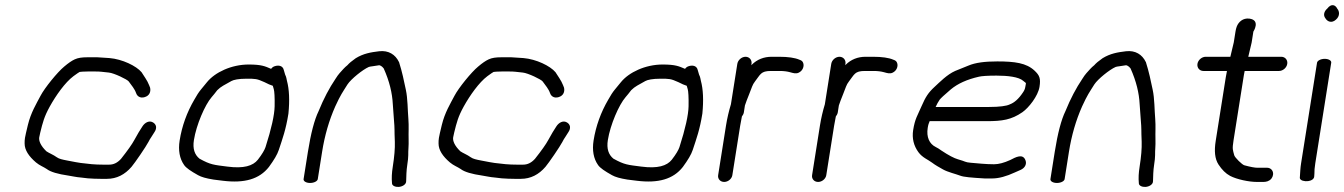

<svg xmlns="http://www.w3.org/2000/svg" viewBox="-20 -703 5209 744"><path d="M317.2 -481C298.1 -481 282.4 -479 269.4 -472.9C257.7 -467.5 244.4 -458.3 228.7 -444.9C202.7 -423.6 152.9 -362.3 137.1 -331.9C120.5 -300.2 99.7 -266.8 88.1 -219.1C81.7 -192.7 78 -176.5 76.8 -168.9C75.6 -161.7 75.2 -153.9 75.4 -146.7C75.5 -121.4 91.6 -97.3 119.4 -73.6C133.7 -61.5 148.9 -56.4 160.9 -48.2C175.9 -36.6 204.4 -28.5 244.8 -22.6C261.1 -20.2 273.8 -16.6 295.3 -14.9L319.1 -12.1L319.4 -12C337.2 -10.7 354.1 -10 370 -10H394.3C432.3 -10 463.9 -26.5 489.8 -56.7C502.5 -71.6 545.9 -134.9 555.4 -153.4C559.2 -160.9 562.6 -166.6 565.3 -170.3L565.6 -170.7L579.1 -192C583.1 -198 585.9 -205.6 584.6 -213C583.3 -220.3 578.4 -225.3 572.9 -228.6C558.1 -237.5 541.1 -227.9 531.8 -213.1C519.5 -193.6 515.8 -188.7 500.3 -160.1C492 -144.6 474.3 -119.4 448.9 -87.4C434.6 -71.7 419.7 -65 403 -65H378.7C363.8 -65 348.9 -65.6 335.3 -66.8L310.2 -69.6C299.1 -70.5 287.4 -72.1 273.5 -74.7L239.9 -81.1C222.1 -84.5 208.8 -87.3 200.5 -93.4C186.4 -103.7 169.7 -109.7 159.7 -116.8C137.9 -137.9 129.8 -156.7 132 -170.7C132.8 -175.5 134.1 -181.6 135.9 -188.9C145.6 -228.3 151.1 -250.8 173.1 -290.6C196.7 -333.1 232.2 -383.6 264.6 -407.8C276.9 -416.9 285.6 -422.7 288.5 -424.2C290.8 -424.7 303 -426 320.9 -426H348C371.3 -426 374.1 -424.5 401.9 -421.8C421.8 -419.9 473.3 -395.2 478.8 -387.4C490 -371.7 501.6 -359 507.4 -342.2C513 -325.6 529.8 -320.5 547.3 -329.3C561.9 -336.6 564.3 -352 561.6 -363.1L561.4 -363.9L557.7 -373.2C551.5 -390.4 535.9 -410.9 529.3 -422L528.9 -422.7L528.4 -423.3C508 -447.6 454 -473.8 404.3 -478L357.8 -481Z M1041 -357.2C1043.3 -349.1 1044.9 -326.2 1044.2 -290.9C1043.5 -257.6 1031.9 -204.5 1008.9 -133C1005.4 -122.2 995.6 -105.2 979.2 -84.1C960.2 -60.2 924.4 -49.1 861.3 -57.4C808.7 -64.2 796.4 -64.1 753.1 -88.1C734.3 -103.3 726 -126.3 731.4 -160.2C740.7 -219.3 774.3 -296.8 799.9 -326.3C807.1 -334.6 813.7 -342.7 821.9 -353.5C836.7 -368.4 850.2 -373.8 876.7 -389C885 -393.7 904.4 -398 934.8 -398C969.6 -398 974.9 -398.1 1004.6 -384.7C1018.3 -377.7 1028.3 -373.2 1037.1 -370.6C1037.7 -368.6 1039.3 -362.8 1041 -357.2ZM1028.4 -437.1C1007.6 -446 993.5 -453 943.5 -453C876.8 -453 812.8 -422.7 781.9 -384.4L758.5 -355.9C750.2 -345.9 741.7 -332.7 733.2 -317.2C704.2 -267.8 685 -214.5 676.1 -158.5C670.2 -120.9 675.7 -88.6 693.6 -63.3C701.7 -51.8 719.4 -39.9 747.5 -24.2C760.3 -17 778.5 -11.8 806.9 -7.2L843.6 -2.6C926.8 7.7 984.8 -8.5 1022.1 -56.1C1041.9 -83.2 1054.5 -104.2 1060.3 -121.9C1074.7 -165.6 1087.7 -200 1097.6 -262.5L1097.6 -262.9L1097.7 -263.2C1102.7 -314.2 1101 -356.5 1091.8 -390.4C1089.9 -397.6 1090.3 -403.1 1084.9 -413.9L1079.6 -432C1076 -448 1060 -451.9 1043.8 -446.2C1038.7 -444.4 1035.2 -442.2 1030.5 -436.2C1030.1 -436.4 1029 -436.8 1028.4 -437.1Z M1181.5 6C1196.6 6 1210.1 -0.8 1211.4 -9L1228.2 -115C1238.2 -178.1 1255.2 -236.7 1279.1 -290.6C1300.6 -337.3 1306.7 -344 1326.5 -375.8C1340.1 -396.7 1385.5 -433.2 1409.2 -443.6C1415 -445.8 1429.9 -446.5 1449.5 -450.2C1452.7 -449.8 1459.9 -447.1 1466.9 -437.8C1489.2 -388.1 1500 -342 1502.1 -299.7C1503 -282.8 1504.4 -264 1506.2 -243.3C1510.3 -195.4 1507.6 -206.1 1510 -153C1510.8 -128.1 1508.2 -96.1 1502 -57C1498.2 -33.1 1497.1 -12.9 1499 6.7C1498.7 16.7 1511.9 22.1 1525.1 21.3C1539.2 20.3 1554.4 11.7 1553.9 -1.2C1554.4 -18.7 1554.7 -42.4 1558.2 -64.2C1560.7 -80.3 1562 -92.6 1562 -102C1561.5 -121.7 1564.3 -137.4 1563.4 -162.5C1562.6 -190.4 1564.7 -213.7 1562.5 -241.9C1559.4 -277.2 1560.2 -320.5 1552.6 -355.5C1545.3 -390.1 1538.5 -424.1 1526.1 -463C1526.1 -463 1525.9 -462.6 1525.9 -462.6C1525.9 -462.6 1525.8 -463 1525.8 -463C1512 -491.6 1485.6 -508.6 1449.2 -504.4C1416.5 -500.4 1388.5 -495.8 1358.5 -477.4C1342.7 -466.3 1333.2 -458.3 1326.2 -450.3C1320.6 -445.8 1315.5 -441.1 1310.8 -436C1300.3 -424 1292 -417 1280.1 -397.6C1256 -362 1234.2 -320.7 1214.6 -272.4C1198.3 -239 1184.5 -186.1 1173.2 -115L1156.4 -9C1155.1 -0.8 1166.5 6 1181.5 6Z M1921.2 -481C1902.1 -481 1886.4 -479 1873.4 -472.9C1861.7 -467.5 1848.4 -458.3 1832.7 -444.9C1806.7 -423.6 1756.9 -362.3 1741.1 -331.9C1724.5 -300.2 1703.7 -266.8 1692.1 -219.1C1685.7 -192.7 1682 -176.5 1680.8 -168.9C1679.6 -161.7 1679.2 -153.9 1679.4 -146.7C1679.5 -121.4 1695.6 -97.3 1723.4 -73.6C1737.7 -61.5 1752.9 -56.4 1764.9 -48.2C1779.9 -36.6 1808.4 -28.5 1848.8 -22.6C1865.1 -20.2 1877.8 -16.6 1899.3 -14.9L1923.1 -12.1L1923.4 -12C1941.2 -10.7 1958.1 -10 1974 -10H1998.3C2036.3 -10 2067.9 -26.5 2093.8 -56.7C2106.5 -71.6 2149.9 -134.9 2159.4 -153.4C2163.2 -160.9 2166.6 -166.6 2169.3 -170.3L2169.6 -170.7L2183.1 -192C2187.1 -198 2189.9 -205.6 2188.6 -213C2187.3 -220.3 2182.4 -225.3 2176.9 -228.6C2162.1 -237.5 2145.1 -227.9 2135.8 -213.1C2123.5 -193.6 2119.8 -188.7 2104.3 -160.1C2096 -144.6 2078.3 -119.4 2052.9 -87.4C2038.6 -71.7 2023.7 -65 2007 -65H1982.7C1967.8 -65 1952.9 -65.6 1939.3 -66.8L1914.2 -69.6C1903.1 -70.5 1891.4 -72.1 1877.5 -74.7L1843.9 -81.1C1826.1 -84.5 1812.8 -87.3 1804.5 -93.4C1790.4 -103.7 1773.7 -109.7 1763.7 -116.8C1741.9 -137.9 1733.8 -156.7 1736 -170.7C1736.8 -175.5 1738.1 -181.6 1739.9 -188.9C1749.6 -228.3 1755.1 -250.8 1777.1 -290.6C1800.7 -333.1 1836.2 -383.6 1868.6 -407.8C1880.9 -416.9 1889.6 -422.7 1892.5 -424.2C1894.8 -424.7 1907 -426 1924.9 -426H1952C1975.3 -426 1978.1 -424.5 2005.9 -421.8C2025.8 -419.9 2077.3 -395.2 2082.8 -387.4C2094 -371.7 2105.6 -359 2111.4 -342.2C2117 -325.6 2133.8 -320.5 2151.3 -329.3C2165.9 -336.6 2168.3 -352 2165.6 -363.1L2165.4 -363.9L2161.7 -373.2C2155.5 -390.4 2139.9 -410.9 2133.3 -422L2132.9 -422.7L2132.4 -423.3C2112 -447.6 2058 -473.8 2008.3 -478L1961.8 -481Z M2645 -357.2C2647.3 -349.1 2648.9 -326.2 2648.2 -290.9C2647.5 -257.6 2635.9 -204.5 2612.9 -133C2609.4 -122.2 2599.6 -105.2 2583.2 -84.1C2564.2 -60.2 2528.4 -49.1 2465.3 -57.4C2412.7 -64.2 2400.4 -64.1 2357.1 -88.1C2338.3 -103.3 2330 -126.3 2335.4 -160.2C2344.7 -219.3 2378.3 -296.8 2403.9 -326.3C2411.1 -334.6 2417.7 -342.7 2425.9 -353.5C2440.7 -368.4 2454.2 -373.8 2480.7 -389C2489 -393.7 2508.4 -398 2538.8 -398C2573.6 -398 2578.9 -398.1 2608.6 -384.7C2622.3 -377.7 2632.3 -373.2 2641.1 -370.6C2641.7 -368.6 2643.3 -362.8 2645 -357.2ZM2632.4 -437.1C2611.6 -446 2597.5 -453 2547.5 -453C2480.8 -453 2416.8 -422.7 2385.9 -384.4L2362.5 -355.9C2354.2 -345.9 2345.7 -332.7 2337.2 -317.2C2308.2 -267.8 2289 -214.5 2280.1 -158.5C2274.2 -120.9 2279.7 -88.6 2297.6 -63.3C2305.7 -51.8 2323.4 -39.9 2351.5 -24.2C2364.3 -17 2382.5 -11.8 2410.9 -7.2L2447.6 -2.6C2530.8 7.7 2588.8 -8.5 2626.1 -56.1C2645.9 -83.2 2658.5 -104.2 2664.3 -121.9C2678.7 -165.6 2691.7 -200 2701.6 -262.5L2701.6 -262.9L2701.7 -263.2C2706.7 -314.2 2705 -356.5 2695.8 -390.4C2693.9 -397.6 2694.3 -403.1 2688.9 -413.9L2683.6 -432C2680 -448 2664 -451.9 2647.8 -446.2C2642.7 -444.4 2639.2 -442.2 2634.5 -436.2C2634.1 -436.4 2633 -436.8 2632.4 -437.1Z M2812.3 -298.9C2804.6 -273.7 2797.7 -244.4 2793.3 -216.6L2762.8 -24.1C2760.6 -9.8 2771.1 2 2786.2 2C2801.2 2 2815.5 -9.8 2817.8 -24L2848.2 -215.8C2850 -227.6 2852.1 -238.7 2854.4 -249.2L2854.5 -249.5L2854.9 -251.8C2857.6 -254.8 2861.4 -261.5 2862.3 -266.9L2866.6 -294.4C2869.8 -304.3 2875.5 -319.7 2883.3 -338.8C2893.3 -363.2 2895.2 -374.3 2905.6 -387.4C2927 -414.5 2927.6 -428 2967.3 -428H3001.7C3016.4 -428 3029.6 -426.4 3041.3 -423.2C3054.1 -419.7 3063.8 -416.2 3074.8 -421.3C3090.9 -428.8 3096.7 -446.2 3092.6 -458.3C3090.4 -464.4 3087.7 -468.5 3077.5 -471.7C3060.3 -479.2 3033.6 -483 2999.2 -483H2970C2940.3 -483 2913.8 -472.8 2893 -452C2892.3 -451.3 2892.1 -451.1 2891.3 -450.3L2892.1 -455.5C2894.5 -470.5 2884 -483 2869 -483C2854 -483 2839.5 -470.5 2837.1 -455.5Z M3176.3 -298.9C3168.6 -273.7 3161.7 -244.4 3157.3 -216.6L3126.8 -24.1C3124.6 -9.8 3135.1 2 3150.2 2C3165.2 2 3179.5 -9.8 3181.8 -24L3212.2 -215.8C3214 -227.6 3216.1 -238.7 3218.4 -249.2L3218.5 -249.5L3218.9 -251.8C3221.6 -254.8 3225.4 -261.5 3226.3 -266.9L3230.6 -294.4C3233.8 -304.3 3239.5 -319.7 3247.3 -338.8C3257.3 -363.2 3259.2 -374.3 3269.6 -387.4C3291 -414.5 3291.6 -428 3331.3 -428H3365.7C3380.4 -428 3393.6 -426.4 3405.3 -423.2C3418.1 -419.7 3427.8 -416.2 3438.8 -421.3C3454.9 -428.8 3460.7 -446.2 3456.6 -458.3C3454.4 -464.4 3451.7 -468.5 3441.5 -471.7C3424.3 -479.2 3397.6 -483 3363.2 -483H3334C3304.3 -483 3277.8 -472.8 3257 -452C3256.3 -451.3 3256.1 -451.1 3255.3 -450.3L3256.1 -455.5C3258.5 -470.5 3248 -483 3233 -483C3218 -483 3203.5 -470.5 3201.1 -455.5Z M3621.4 -317C3624.4 -321.1 3639 -335.2 3664.5 -356.7C3691.4 -379 3727.1 -395.3 3773.8 -405.9C3784 -408.3 3807.5 -410 3841.4 -410C3885 -410 3928 -405.1 3945 -389.7C3958.2 -377.7 3956.2 -386.7 3953 -366C3951.8 -358.6 3949.1 -352 3943.8 -344.6C3926.9 -319 3909.8 -304.7 3892.8 -298.5L3892.2 -298.2L3891.5 -297.9C3880.3 -292.5 3853.7 -288.5 3813.2 -288.5L3605.6 -288.5C3610.2 -298.4 3615.5 -308.9 3621.4 -317ZM3804.5 -233.5C3862.7 -233.5 3899.2 -238.6 3941.8 -268.2C3966.3 -285.2 4002.4 -330.9 4008.1 -366.5C4013.3 -399.8 4008 -411.2 3988.7 -429.4C3957.2 -458.9 3912.5 -465 3844.5 -465C3796.3 -465 3759.3 -460.3 3732.3 -448.7C3715.1 -441.7 3698.2 -434.8 3681.3 -428.1C3649.4 -414 3621 -384.2 3601.7 -366.6C3577.4 -344.3 3566.5 -327.4 3550.9 -291.3C3535.4 -255.2 3525.6 -243.6 3518.5 -199C3513.5 -167.2 3520.6 -138.2 3538.9 -113.2C3554.4 -92.1 3576.3 -84.4 3591 -73.2C3605.1 -62.5 3618.7 -55.3 3634.3 -46.4C3652 -36.2 3685.3 -28.4 3701.1 -22.2C3714.4 -17 3743.7 -14.6 3795.4 -11.5L3795.9 -11.5H3824.5C3850.6 -11.5 3879.9 -19.7 3912.5 -34.8L3935.1 -44.8C3942.6 -48.3 3949.9 -53.6 3953.5 -62.2C3956.7 -69.5 3955.8 -76.7 3953.5 -82.5C3943.3 -109 3915.5 -93.9 3894.7 -83C3870.7 -72 3849.7 -66.5 3831.8 -66.5C3798.6 -66.5 3767.1 -70.3 3740.8 -72.4C3719 -74.2 3722.2 -77.4 3691.8 -85.8C3677.8 -89.7 3655.9 -101 3627.7 -119.8C3620.5 -125.2 3613.3 -129.7 3605.8 -133.4C3581.1 -145.5 3569.3 -172.1 3574.9 -207.5C3576.9 -220.3 3579.1 -225.4 3582.4 -233.5Z M4075.5 6C4090.6 6 4104.1 -0.8 4105.4 -9L4122.2 -115C4132.2 -178.1 4149.2 -236.7 4173.1 -290.6C4194.6 -337.3 4200.7 -344 4220.5 -375.8C4234.1 -396.7 4279.5 -433.2 4303.2 -443.6C4309 -445.8 4323.9 -446.5 4343.5 -450.2C4346.7 -449.8 4353.9 -447.1 4360.9 -437.8C4383.2 -388.1 4394 -342 4396.1 -299.7C4397 -282.8 4398.4 -264 4400.2 -243.3C4404.3 -195.4 4401.6 -206.1 4404 -153C4404.8 -128.1 4402.2 -96.1 4396 -57C4392.2 -33.1 4391.1 -12.9 4393 6.7C4392.7 16.7 4405.9 22.1 4419.1 21.3C4433.2 20.3 4448.4 11.7 4447.9 -1.2C4448.4 -18.7 4448.7 -42.4 4452.2 -64.2C4454.7 -80.3 4456 -92.6 4456 -102C4455.5 -121.7 4458.3 -137.4 4457.4 -162.5C4456.6 -190.4 4458.7 -213.7 4456.5 -241.9C4453.4 -277.2 4454.2 -320.5 4446.6 -355.5C4439.3 -390.1 4432.5 -424.1 4420.1 -463C4420.1 -463 4419.9 -462.6 4419.9 -462.6C4419.9 -462.6 4419.8 -463 4419.8 -463C4406 -491.6 4379.6 -508.6 4343.2 -504.4C4310.5 -500.4 4282.5 -495.8 4252.5 -477.4C4236.7 -466.3 4227.2 -458.3 4220.2 -450.3C4214.6 -445.8 4209.5 -441.1 4204.8 -436C4194.3 -424 4186 -417 4174.1 -397.6C4150 -362 4128.2 -320.7 4108.6 -272.4C4092.3 -239 4078.5 -186.1 4067.2 -115L4050.4 -9C4049.1 -0.8 4060.5 6 4075.5 6Z M4889.9 -53H4851.4C4842.9 -53 4825.7 -56 4801.9 -62.5C4793.6 -64.4 4765 -92.4 4762.7 -101.3C4757.2 -122.8 4754.4 -123.7 4760 -159.4L4800.1 -412.5C4801.1 -418.8 4802.1 -424 4803.1 -428H4936.3C4951.3 -428 4965.8 -440.5 4968.1 -455.5C4970.5 -470.5 4960 -483 4945 -483H4817.1L4830.1 -538.1L4836.8 -580.5C4836.8 -580.5 4865.7 -624.9 4821.6 -630.8C4796.5 -634.2 4779 -617.9 4772.2 -599.5C4770.1 -593.8 4768.6 -587.5 4767.5 -580.5L4760.9 -538.9L4747.6 -483H4652C4637 -483 4622.5 -470.5 4620.1 -455.5C4617.8 -440.5 4628.2 -428 4643.3 -428H4734.5L4730 -404.1L4690.9 -157.2C4684.7 -118.3 4687.2 -87.7 4701.7 -65.5C4714.9 -45.4 4729.5 -30.6 4746.8 -21.4C4772.5 -7.9 4819.7 2 4849.9 2H4875.9C4886 2 4898.2 -0.5 4906.6 -10.8C4910.1 -15.2 4912.2 -20.4 4913 -25.5C4915.4 -40.5 4904.9 -53 4889.9 -53Z M5083.5 -460 5021.7 -70C5020.3 -61.3 5019.3 -52.4 5018.7 -43.2L5016.8 -13.5L5016.8 -13C5018.3 -3.1 5035.1 0.3 5048 -1C5059.7 -2.4 5073.1 -8.4 5072.7 -20.8L5073.4 -31.3L5073.4 -31.9C5073 -40 5074 -52.9 5076.7 -70L5138.5 -460C5139.8 -468.2 5128.4 -475 5113.3 -475C5098.3 -475 5084.8 -468.2 5083.5 -460ZM5123.1 -669.7C5111.2 -659.6 5106.4 -644.4 5115.8 -632.3C5123.4 -619.2 5140.3 -611.8 5156.7 -626.8C5173.1 -640.9 5170.5 -659.8 5162 -669.2C5155.2 -683.7 5139.2 -691.1 5123.1 -669.7Z"/></svg>

Font: MewTooHand
Style: BdIta
Weight: 400
Designer: Mew Too, Robert Jablonski
Version: Version 0.77